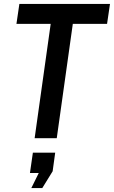

<svg xmlns="http://www.w3.org/2000/svg" viewBox="-20 -706 582 981"><path d="M157 0 239 -584H64L79 -686H542L527 -584H352L270 0ZM140 255 178 178H133L148 74H262L249 169L196 255Z"/></svg>

Font: Archivo Narrow SemiBold
Style: Italic
Weight: 600
Italic angle: -8°
Designer: Hector Gatti
Foundry: Omnibus-Type
Version: Version 3.002